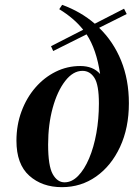

<svg xmlns="http://www.w3.org/2000/svg" viewBox="-20 -759 556 794"><path d="M236 15Q154 15 101 -32.5Q48 -80 48 -177Q48 -242 69 -298.5Q90 -355 126.5 -397Q163 -439 210.5 -462.5Q258 -486 312 -486Q365 -486 394 -453Q379 -555 338 -617L200 -548L191 -568L324 -636Q305 -660 280.5 -681Q256 -702 225 -721L237 -739Q314 -711 372 -661L493 -723L504 -701L390 -644Q449 -587 481 -508Q513 -429 513 -332Q513 -230 476.5 -151.5Q440 -73 377.5 -29Q315 15 236 15ZM247 -5Q277 -5 303 -31.5Q329 -58 348.5 -104Q368 -150 378.5 -208.5Q389 -267 389 -331Q389 -408 370.5 -437Q352 -466 321 -466Q282 -466 249.5 -424Q217 -382 198 -313Q179 -244 179 -161Q179 -73 198 -39Q217 -5 247 -5Z"/></svg>

Font: DeepMind Serif Display
Style: Italic
Weight: 400
Italic angle: -12°
Designer: Frank Grießhammer / Modifications: Colophon Foundry
Foundry: Colophon Foundry
Version: Version 5.003; ttfautohint (v1.8.2)